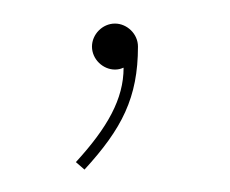

<svg xmlns="http://www.w3.org/2000/svg" viewBox="-20 -58 200 167"><path d="M60 -17.5C60 -6.5 69.5 2.5 80 2.5C82.5 2.5 85 2 87 1H87.5C87.5 28 73.5 53 46 83L53.5 89.5C86 54 100 27 100 -17.5C100 -28.5 90.5 -37.5 80 -37.5C69 -37.5 60 -28 60 -17.5Z"/></svg>

Font: Znikomit
Style: Regular
Weight: 100
Designer: gluk
Foundry: gluk
Version: Version 0.55